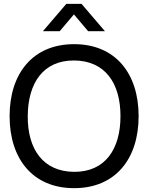

<svg xmlns="http://www.w3.org/2000/svg" viewBox="-20 -965 772 1000"><path d="M366 15C581.5 15 702 -138 702 -360C702 -582 581.5 -735 366 -735C150.5 -735 30 -582 30 -360C30 -138 150.5 15 366 15ZM124.5 -360C125.5 -532.5 205 -651 366 -650C527 -649 607.5 -532.5 607.5 -360C607.5 -187.5 527 -69 366 -70C205 -71 123.5 -187.5 124.5 -360ZM203.5 -802.5H291L365 -890L439 -802.5H526.5L404.5 -945H325.5Z"/></svg>

Font: Eudonet Medium
Style: Regular
Weight: 500
Designer: Mikhail Sharanda
Foundry: Mikhail Sharanda
Version: Version 4.503;Glyphs 3.1.2 (3151)